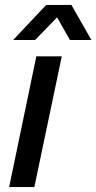

<svg xmlns="http://www.w3.org/2000/svg" viewBox="-20 -757 390 777"><path d="M127 -529H230L119 0H17ZM167 -737H269L350 -595H263L211 -687L122 -595H33Z"/></svg>

Font: Mona Sans Medium
Style: Italic
Weight: 500
Italic angle: -11.7°
Designer: Deni Anggara
Foundry: GitHub
Version: Version 2.000